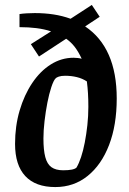

<svg xmlns="http://www.w3.org/2000/svg" viewBox="-20 -747 522 778"><path d="M204 11Q124 11 82.5 -33.5Q41 -78 41 -164Q41 -236 59.5 -299Q78 -362 110.5 -410.5Q143 -459 186 -486Q229 -513 278 -513Q286 -513 295 -512Q304 -511 311 -509Q297 -539 282 -558Q267 -577 248 -590L138 -518L105 -568L187 -620Q159 -629 127.5 -633Q96 -637 59 -637V-690Q71 -692 88 -693Q105 -694 121 -694Q161 -694 197 -688.5Q233 -683 266 -671L352 -727L384 -679L325 -640Q389 -597 421 -524Q453 -451 453 -348Q453 -240 422 -159.5Q391 -79 335 -34Q279 11 204 11ZM236 -57Q279 -57 290 -68Q300 -85 308.5 -110.5Q317 -136 323.5 -169.5Q330 -203 334 -240Q338 -277 338 -314Q338 -344 336.5 -369Q335 -394 332 -417Q314 -429 291.5 -434.5Q269 -440 244 -440Q228 -440 218 -436.5Q208 -433 205 -429Q197 -421 188 -394Q179 -367 172 -331Q165 -295 160.5 -256.5Q156 -218 156 -186Q156 -139 163.5 -110.5Q171 -82 188.5 -69.5Q206 -57 236 -57Z"/></svg>

Font: Faustina SemiBold
Style: Italic
Weight: 600
Italic angle: -8°
Designer: Alfonso Garcia
Foundry: http://www.omnibus-type.com
Version: Version 1.200